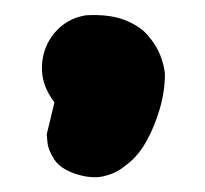

<svg xmlns="http://www.w3.org/2000/svg" viewBox="-20 -136 279 261"><path d="M83 100.5Q62 93.5 53.8 80.8Q45.5 68 44.5 57.4Q43.5 46.8 43.5 46.8L54 3.2Q36 -20.5 37 -46.2Q38 -72 54.2 -91.4Q70.5 -110.8 96.5 -115.2Q128.2 -117 149 -109Q169.8 -101 181.1 -87.8Q192.5 -74.5 197.9 -60.8Q203.2 -47 204.2 -35.5Q204.2 -12.2 197.2 11.9Q190.2 36 179.1 55.9Q168 75.8 153 87.2Q153 87.2 144.2 93.8Q135.5 100.2 119.9 103.8Q104.2 107.2 83 100.5Z"/></svg>

Font: Sour Gummy Black
Style: Regular
Weight: 900
Version: Version 1.000